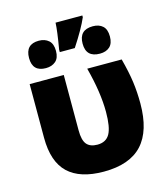

<svg xmlns="http://www.w3.org/2000/svg" viewBox="-123 -934 908 1038"><g transform="rotate(-15 331.5 -415.0)"><path d="M330.1 7.8Q197.3 7.8 130.6 -55.4Q64 -118.7 64 -252.9V-553.2H254.9V-243.2Q254.9 -187.5 274.2 -164.8Q293.5 -142.1 334 -142.1Q382.3 -142.1 403.1 -179Q423.8 -215.8 423.8 -301.8Q423.8 -410.6 386.2 -553.2H579.1Q599.6 -476.1 607.4 -418.2Q615.2 -360.4 615.2 -297.9Q615.2 -144.5 545.2 -68.4Q475.1 7.8 330.1 7.8ZM266.1 -691.9Q283.7 -794.4 285.2 -837.9H435.1V-828.1Q410.6 -770.5 350.1 -678.2H266.1ZM97.2 -689.9Q97.2 -767.1 171.9 -767.1Q205.6 -767.1 226.8 -748.5Q248 -730 248 -689.9Q248 -650.9 226.8 -632.3Q205.6 -613.8 171.9 -613.8Q97.2 -613.8 97.2 -689.9ZM397 -689.9Q397 -767.1 474.1 -767.1Q508.8 -767.1 529.3 -748.5Q549.8 -730 549.8 -689.9Q549.8 -650.9 529.3 -632.3Q508.8 -613.8 474.1 -613.8Q397 -613.8 397 -689.9Z"/></g></svg>

Font: OpenSansExtrabold
Style: Regular
Weight: 800
Foundry: Ascender Corporation
Version: Version 1.10